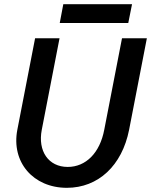

<svg xmlns="http://www.w3.org/2000/svg" viewBox="-20 -883 723 919"><path d="M300 16C450 16 564 -90 598 -262L683 -700H564L479 -262C458 -151 391 -84 304 -84C212 -84 160 -160 180 -262L265 -700H148L63 -262C33 -107 139 16 300 16ZM266 -773H594L612 -863H283Z"/></svg>

Font: Uncut Sans Semibold Italic
Style: Regular
Weight: 600
Italic angle: -11°
Designer: Kasper Nordkvist
Foundry: UNCUT.wtf
Version: Version 1.304;Glyphs 3.2 (3246)